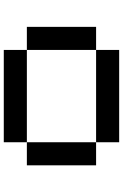

<svg xmlns="http://www.w3.org/2000/svg" viewBox="167 -958 665 1040"><g transform="rotate(90 500.0 -437.5)"><path d="M250 -125H750V-750H250ZM875 -250H125V-625H875Z"/></g></svg>

Font: Picon
Style: Regular
Weight: 400
Designer: yne
Foundry: yne
Version: Version 21.02.27; git-deadbeef-release